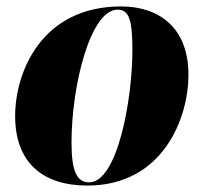

<svg xmlns="http://www.w3.org/2000/svg" viewBox="-20 -566 631 596"><path d="M251 10C487 10 565 -201 565 -333C565 -484 470 -546 356 -546C108 -546 27 -341 27 -206C27 -60 114 10 251 10ZM257 0C220 0 202 -31 202 -123C202 -302 261 -536 345 -536C381 -536 391 -503 391 -411C391 -255 344 0 257 0Z"/></svg>

Font: Noto Serif Display SemiCondensed Black
Style: Italic
Weight: 900
Width: 4
Italic angle: -12°
Designer: Monotype Design Team
Foundry: Monotype Imaging Inc.
Version: Version 2.009